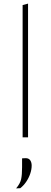

<svg xmlns="http://www.w3.org/2000/svg" viewBox="-20 -759 280 1061"><path d="M105 0Q105 -56.5 105 -108.5Q105 -160.5 105 -221V-494Q105 -558 105 -617.5Q105 -677 105 -731L135 -739Q135 -677.5 135 -617.8Q135 -558 135 -494V-221Q135 -160.5 135 -108.5Q135 -56.5 135 0ZM69 282Q91.5 255.5 96.8 231.2Q102 207 102 165Q102 153 102 140.5Q102 128 102 116L123 115Q139.5 115.5 147.2 127Q155 138.5 155 156Q155 177.5 147 201Q139 224.5 124.8 245.5Q110.5 266.5 92 281Z"/></svg>

Font: Commissioner Thin Thin
Style: Regular
Weight: 250
Version: Version 1.000